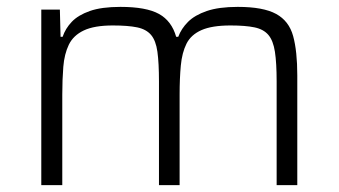

<svg xmlns="http://www.w3.org/2000/svg" viewBox="-20 -538 985 558"><path d="M100 0V-510H154L156 -431H162Q170 -455 188.5 -474.5Q207 -494 241 -506Q275 -518 330 -518Q405 -518 442 -497.5Q479 -477 492 -431H498Q507 -455 526.5 -474.5Q546 -494 581 -506Q616 -518 671 -518Q745 -518 782.5 -497.5Q820 -477 832 -433Q844 -389 844 -319V0H784V-301Q784 -355 779 -387.5Q774 -420 760 -436.5Q746 -453 719.5 -458.5Q693 -464 650 -464Q596 -464 565.5 -450.5Q535 -437 522 -411Q509 -385 505.5 -347.5Q502 -310 502 -263V0H442V-301Q442 -355 437.5 -387.5Q433 -420 419 -436.5Q405 -453 378.5 -458.5Q352 -464 308 -464Q254 -464 223.5 -449.5Q193 -435 180 -408Q167 -381 164 -344Q161 -307 161 -263V0Z"/></svg>

Font: Saira SemiExpanded Light
Style: Regular
Weight: 300
Width: 6
Designer: Hector Gatti with collaboration of the Omnibus-Type team
Foundry: Omnibus-Type
Version: Version 1.101